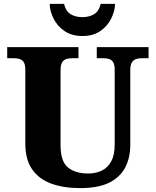

<svg xmlns="http://www.w3.org/2000/svg" viewBox="-20 -956 799 986"><path d="M392 10Q307 10 243.5 -13Q180 -36 145 -86.5Q110 -137 110 -219V-598Q110 -624 102 -636.5Q94 -649 81 -653Q68 -657 52 -657H17V-714H383V-657H349Q333 -657 319.5 -652.5Q306 -648 298.5 -635Q291 -622 291 -594V-210Q291 -127 329 -96Q367 -65 433 -65Q472 -65 503 -80Q534 -95 551.5 -128Q569 -161 569 -214V-598Q569 -624 561 -636.5Q553 -649 540.5 -653Q528 -657 512 -657H477V-714H743V-657H707Q691 -657 678 -652.5Q665 -648 657 -635Q649 -622 649 -594V-212Q649 -145 622.5 -95Q596 -45 540 -17.5Q484 10 392 10ZM403 -771Q349 -771 311.5 -796.5Q274 -822 255 -860.5Q236 -899 235 -936H309Q317 -900 341.5 -884Q366 -868 403 -868Q440 -868 464.5 -884Q489 -900 497 -936H571Q570 -899 551 -860.5Q532 -822 495 -796.5Q458 -771 403 -771Z"/></svg>

Font: Noto Serif Armenian ExtraBold
Style: Regular
Weight: 800
Version: Version 2.007